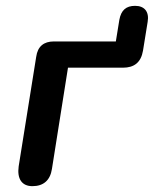

<svg xmlns="http://www.w3.org/2000/svg" viewBox="-20 -630 527 658"><path d="M91 8C129 8 152 -12 158 -51L213 -398H401C440 -398 463 -416 470 -456L486 -555C492 -590 475 -610 443 -610C412 -610 395 -595 389 -562L377 -488H165C130 -488 109 -471 104 -435L44 -60C38 -17 55 8 91 8Z"/></svg>

Font: SN Pro Semibold
Style: Italic
Weight: 600
Italic angle: -9°
Designer: Tobias Whetton
Foundry: Supernotes
Version: Version 1.001;Glyphs 3.2 (3249)